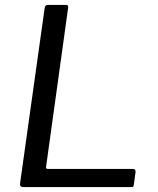

<svg xmlns="http://www.w3.org/2000/svg" viewBox="-20 -762 642 782"><path d="M162 -730Q164 -742 175 -742H250Q260 -742 257 -727L168 -85Q165 -74 175 -74H522Q533 -74 532 -61L525 -9Q524 -3 522 -1.5Q520 0 514 0H75Q59 0 62 -17L162 -730Z"/></svg>

Font: Libre Franklin
Style: Italic
Weight: 400
Italic angle: -8°
Designer: Pablo Impallari, Rodrigo Fuenzalida, Nhung Nguyen
Foundry: Impallari Type
Version: Version 3.000